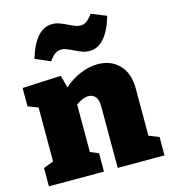

<svg xmlns="http://www.w3.org/2000/svg" viewBox="-120 -916 893 1011"><g transform="rotate(-15 327.0 -410.5)"><path d="M596 -122 651 -100V0H396V-336Q396 -371 382 -388Q368 -405 344 -405Q314 -405 276 -378V-119L321 -100V0H21V-100L76 -121V-415L21 -436V-536L232 -546L250 -478Q293 -516 341 -535.5Q389 -555 435 -555Q506 -555 551 -509Q596 -463 596 -378ZM332 -658Q312 -668 298 -673.5Q284 -679 269 -679Q250 -679 234.5 -667.5Q219 -656 203 -633L121 -668Q143 -743 177.5 -782Q212 -821 257 -821Q278 -821 296 -814.5Q314 -808 339 -796Q361 -785 374.5 -780Q388 -775 402 -775Q421 -775 436.5 -786.5Q452 -798 468 -821L550 -788Q528 -712 493.5 -672.5Q459 -633 413 -633Q392 -633 374.5 -639.5Q357 -646 332 -658Z"/></g></svg>

Font: Bitter Pro Black
Style: Regular
Weight: 900
Designer: Sol Matas, and Bitter project Authors
Foundry: Sol Matas
Version: Version 1.010